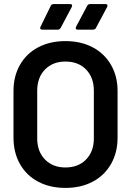

<svg xmlns="http://www.w3.org/2000/svg" viewBox="-20 -909 659 939"><path d="M46 -236V-464Q46 -536 77.5 -591.5Q109 -647 166.5 -677.5Q224 -708 300 -708Q376 -708 433.5 -677.5Q491 -647 523 -591.5Q555 -536 555 -464V-236Q555 -163 523 -107Q491 -51 433.5 -20.5Q376 10 300 10Q224 10 166.5 -20.5Q109 -51 77.5 -107Q46 -163 46 -236ZM439 -232V-465Q439 -530 401 -569Q363 -608 300 -608Q238 -608 200 -569Q162 -530 162 -465V-232Q162 -168 200 -129Q238 -90 300 -90Q363 -90 401 -129Q439 -168 439 -232ZM242 -889H323Q330 -889 332 -885Q334 -881 331 -875L277 -773Q272 -764 262 -764H187Q180 -764 177.5 -767.5Q175 -771 178 -778L228 -880Q232 -889 242 -889ZM421 -889H496Q503 -889 505 -885Q507 -881 504 -875L449 -772Q445 -764 434 -764H360Q353 -764 351 -768Q349 -772 352 -778L406 -880Q410 -889 421 -889Z"/></svg>

Font: Barlow SemiBold
Style: Regular
Weight: 600
Designer: Jeremy Tribby
Foundry: Tribby Type
Version: Version 1.422